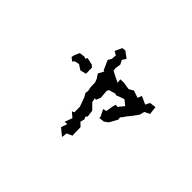

<svg xmlns="http://www.w3.org/2000/svg" viewBox="-126 -915 1252 1252"><g transform="rotate(45 500.0 -288.5)"><path d="M400 -631 378 -582 404 -568 401 -532 387 -509 417 -442 425 -440 404 -401 423 -373 433 -347 434 -307 440 -276 437 -255 453 -226 472 -173 475 -164V-114L459 -107L493 -78L474 -25L497 -27L482 16L532 57L537 19L575 2L573 -9L572 -74L546 -99L554 -127L546 -143L556 -158L550 -204L510 -244L505 -274L517 -271L530 -303L525 -363L533 -376L577 -389L589 -385L643 -405H646L681 -377L648 -337L632 -340L626 -322L616 -267L593 -262L618 -210L614 -203L654 -207L680 -226L711 -282L709 -301L725 -320L728 -327L753 -358L787 -404L796 -438L826 -453L832 -455L825 -512L781 -506L766 -476L711 -501L700 -472L650 -489L629 -477L618 -471L566 -479L535 -478L538 -449L464 -486L461 -507L467 -545L452 -575L470 -601L425 -634ZM207 -356 231 -338 242 -351 274 -358 309 -335 351 -345 350 -401 336 -414 286 -425 278 -411 265 -417 227 -412 212 -379Z"/></g></svg>

Font: チョークS
Style: Regular
Weight: 400
Designer: [Stick] Fontworks Inc.
Foundry: [Stick] Fontworks Inc.
Version: Version 1.200;FEAKit 1.0